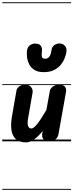

<svg xmlns="http://www.w3.org/2000/svg" viewBox="-25 -1250 648 1698"><path d="M204.5 9Q123 9 92 -50.2Q61 -109.5 81.5 -225L121 -451Q124 -467.5 143 -484Q162 -500.5 200.5 -500.5Q235 -500.5 251.2 -478.2Q267.5 -456 263 -430.5L223.5 -203.5Q215.5 -160 223.2 -136.8Q231 -113.5 253.5 -113.5Q272.5 -113.5 306 -155.8Q339.5 -198 385.5 -278L416 -447.5Q418.5 -464 439.5 -482.2Q460.5 -500.5 500.5 -500.5Q537.5 -500.5 550.5 -482Q563.5 -463.5 559 -438L491.5 -60Q490.5 -52 482.8 -37.5Q475 -23 457.8 -11.5Q440.5 0 410 0Q376 0 359.8 -18.2Q343.5 -36.5 348.5 -68.5L353 -92Q314.5 -44 277.2 -17.5Q240 9 204.5 9ZM204.5 9Q123 9 92 -50.2Q61 -109.5 81.5 -225L121 -451Q124 -467.5 143 -484Q162 -500.5 200.5 -500.5Q235 -500.5 251.2 -478.2Q267.5 -456 263 -430.5L223.5 -203.5Q215.5 -160 223.2 -136.8Q231 -113.5 253.5 -113.5Q272.5 -113.5 306 -155.8Q339.5 -198 385.5 -278L416 -447.5Q418.5 -464 439.5 -482.2Q460.5 -500.5 500.5 -500.5Q537.5 -500.5 550.5 -482Q563.5 -463.5 559 -438L491.5 -60Q490.5 -52 482.8 -37.5Q475 -23 457.8 -11.5Q440.5 0 410 0Q376 0 359.8 -18.2Q343.5 -36.5 348.5 -68.5L353 -92Q314.5 -44 277.2 -17.5Q240 9 204.5 9ZM360.5 -612Q309 -612 278.2 -632.2Q247.5 -652.5 232.5 -683.2Q217.5 -714 214 -746Q210.5 -778 213.5 -802Q219 -834.5 239 -849.5Q259 -864.5 286.5 -864.5Q323.5 -864.5 336.2 -844Q349 -823.5 346.5 -802.5Q342.5 -772 344 -756.5Q345.5 -741 353.2 -735.8Q361 -730.5 374.5 -730.5Q387 -730.5 398.2 -736.8Q409.5 -743 418.2 -760.2Q427 -777.5 431 -809.5Q435 -836 455.2 -850.8Q475.5 -865.5 502.5 -865.5Q530 -865.5 548.8 -844.5Q567.5 -823.5 562 -789Q558.5 -765.5 546.8 -735.2Q535 -705 512.2 -676.8Q489.5 -648.5 452.5 -630.2Q415.5 -612 360.5 -612ZM-5 420.5H603.5V428.5H-5ZM-5 -16H603.5V0H-5ZM-5 -505.5H603.5V-497.5H-5ZM-5 -1230H603.5V-1222H-5Z"/></svg>

Font: Edu VIC WA NT Pre Guide
Style: Regular
Weight: 400
Designer: Tina and Corey Anderson, Eben Sorkin, Mirko Velimirovic
Foundry: Google for Education
Version: Version 1.000